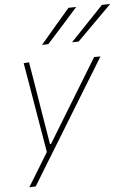

<svg xmlns="http://www.w3.org/2000/svg" viewBox="-63 -825 717 1064"><g transform="rotate(-5 295.5 -292.5)"><path d="M56 194Q84 148 113 101Q142 53.5 170 7.5Q162 -40.5 153.5 -90Q145 -139.5 137 -187L122 -276Q113 -329.5 103.5 -385.5Q94 -441 85 -494L115 -496Q127 -423.5 138.5 -355Q149.5 -286.5 161.5 -214L191 -35H197L307 -215.5Q350.5 -287 392.5 -355.5Q434.5 -424 477 -494H512Q487.5 -454 465 -417Q442 -379.5 414.5 -335Q387 -290 349 -228L264 -89Q205.5 6.5 165.2 72.2Q125 138 92 192ZM362 -586Q409 -635.5 454.5 -683Q499.5 -730 545 -778L591 -779Q495 -682.5 399 -587ZM195 -586Q237 -636 277.5 -683Q318 -730 359 -778L402 -779Q359 -730.5 316.8 -683.2Q274.5 -636 230 -587Z"/></g></svg>

Font: Heraclito Thin
Style: Italic
Weight: 100
Italic angle: -12°
Designer: Kostas Bartsokas (font) & Cristiano Sobral (main changes)
Foundry: Kostas Bartsokas (font) & Cristiano Sobral (main changes)
Version: Version 1.00;July 8, 2020;FontCreator 13.0.0.2655 64-bit